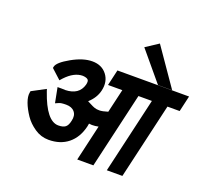

<svg xmlns="http://www.w3.org/2000/svg" viewBox="-150 -1083 1385 1287"><g transform="rotate(20 542.0 -440.0)"><path d="M963 -634H862L689 -841L779 -900ZM408 -471Q415 -498 405.5 -508Q396 -518 368 -520Q306 -520 246 -456L230 -438L161 -501L163 -511Q170 -543 250 -588Q330 -633 395 -633Q463 -633 499.5 -585.5Q536 -538 520 -470Q507 -415 459 -372Q468 -368 484.5 -359Q501 -350 515.5 -345Q530 -340 550 -340Q572 -340 610 -352L649 -520H547L573 -633H1084L1058 -520H971L846 20H735L860 -520H764L639 20H524L583 -236Q560 -231 537 -231Q532 -231 516 -233Q516 -229 512 -211Q492 -128 436.5 -83Q381 -38 297 -38Q243 -38 197.5 -69Q152 -100 125 -140Q95 -185 81 -223Q66 -264 71 -291L73 -303L171 -355L177 -337Q241 -151 326 -151Q360 -151 376.5 -164Q393 -177 400 -211Q410 -251 390 -275.5Q370 -300 329 -300Q291 -300 278 -293L255 -283L234 -391H264Q285 -391 290 -390Q386 -393 408 -471Z"/></g></svg>

Font: Miedinger
Style: Bold-Italic
Weight: 700
Italic angle: -13°
Version: Version 001.000